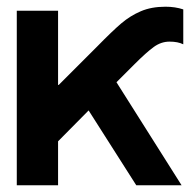

<svg xmlns="http://www.w3.org/2000/svg" viewBox="-20 -552 582 572"><path d="M153 -520V-299H155L240 -384L269 -413Q315 -460 341.5 -482.5Q368 -505 399.5 -518.5Q431 -532 473 -532Q502 -532 526 -524V-420Q510 -428 485 -428Q460 -428 438 -412Q416 -396 381 -361L327 -307L521 0H386L244 -223L153 -131V0H30V-520Z"/></svg>

Font: Non Bureau Medium
Style: Regular
Weight: 500
Designer: Jona Saucedo
Foundry: Non Foundry
Version: Version 1.000; ttfautohint (v1.8.4)